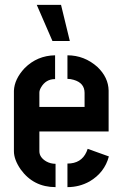

<svg xmlns="http://www.w3.org/2000/svg" viewBox="-20 -768 504 788"><path d="M130.9 -748H230.5L266.6 -599.6H195.3ZM37.1 -147.5V-395.5Q39.1 -443.4 81.1 -488.3Q132.8 -540 206.1 -541V-443.4Q168 -443.4 148.4 -409.2Q141.6 -397.5 141.6 -387.7V-329.1H327.1V-386.7Q327.1 -427.7 282.2 -440.4Q269.5 -444.3 256.8 -444.3V-541Q326.2 -541 379.9 -493.2Q424.8 -450.2 425.8 -396.5V-228.5H141.6V-147.5Q141.6 -122.1 169.9 -105.5Q187.5 -95.7 208 -95.7V0Q117.2 0 64.5 -73.2Q37.1 -113.3 37.1 -147.5ZM256.8 0V-96.7Q313.5 -96.7 335 -144.5Q337.9 -151.4 339.8 -157.2L426.8 -126Q409.2 -59.6 347.7 -23.4Q305.7 0 256.8 0Z"/></svg>

Font: Post No Bills Colombo
Style: Bold
Weight: 800
Designer: Kosala Senevirathne, Siva Puranthara, Lasantha Premarathna, Tharique Azeez
Foundry: Mooniak
Version: Version 1.220 ; ttfautohint (v1.5)